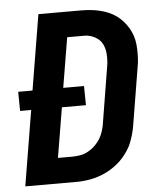

<svg xmlns="http://www.w3.org/2000/svg" viewBox="-53 -781 705 828"><g transform="rotate(-5 300.0 -367.5)"><path d="M23 0 77 -326H29L28 -409H90L144 -735H328Q349 -735 369.5 -733Q390 -731 409 -726.5Q428 -722 446 -714.5Q464 -707 479.5 -696Q495 -685 507.5 -671Q520 -657 530 -640.5Q540 -624 546 -605.5Q552 -587 554 -567Q556 -547 555.5 -523.5Q555 -500 553 -486L509 -219Q506 -201 501 -183.5Q496 -166 489.5 -149Q483 -132 472.5 -116Q462 -100 450 -86Q438 -72 422.5 -59.5Q407 -47 391 -37.5Q375 -28 357.5 -21Q340 -14 323 -9.5Q306 -5 285 -2.5Q264 0 252 0ZM174 -110H236Q246 -110 255.5 -111Q265 -112 275 -114Q285 -116 294 -120Q303 -124 312 -129.5Q321 -135 328.5 -141.5Q336 -148 343 -156Q350 -164 355.5 -172.5Q361 -181 365.5 -190.5Q370 -200 373 -211Q376 -222 378 -229L420 -486Q422 -496 422.5 -505.5Q423 -515 423 -525Q423 -535 422 -544Q421 -553 418.5 -562Q416 -571 412 -579.5Q408 -588 402.5 -594.5Q397 -601 389.5 -606.5Q382 -612 373.5 -616Q365 -620 354.5 -622.5Q344 -625 338 -625H259L223 -409H313L314 -326H210Z"/></g></svg>

Font: Iosevka Aile Extrabold
Style: Italic
Weight: 800
Italic angle: -9°
Designer: Belleve Invis
Foundry: Belleve Invis
Version: Version 31.1.0; ttfautohint (v1.8.4)